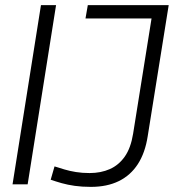

<svg xmlns="http://www.w3.org/2000/svg" viewBox="-20 -720 679 750"><path d="M29 0 140 -700H199L88 0ZM178 -18 193 -70Q212 -64 232 -58Q252 -52 276.5 -48Q301 -44 330 -44Q374 -44 409 -59.5Q444 -75 467.5 -108.5Q491 -142 500 -198L572 -648H314L323 -700H639L557 -188Q547 -123 518.5 -79Q490 -35 444 -12.5Q398 10 335 10Q300 10 272 6Q244 2 221 -4.5Q198 -11 178 -18Z"/></svg>

Font: Georama Light
Style: Italic
Weight: 300
Italic angle: -9°
Designer: Jean-Baptiste Levee
Foundry: Production Type
Version: Version 1.001